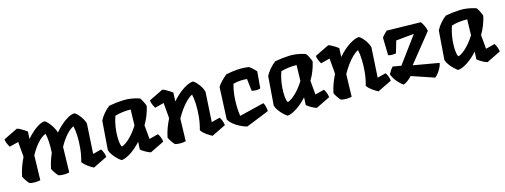

<svg xmlns="http://www.w3.org/2000/svg" viewBox="-26 -1132 4665 1775"><g transform="rotate(-15 2306.5 -244.0)"><path d="M828 -129Q837 -117 846 -95Q855 -73 857 -50L722 16Q696 3 667 -18Q638 -39 621 -64Q639 -127 645 -191Q651 -255 648.5 -310.5Q646 -366 637 -402Q603 -388 565 -345Q527 -302 495 -243L489 0Q467 6 438 6Q409 6 386 0Q355 -33 335 -75Q350 -150 380 -216Q384 -272 381 -321Q378 -370 370 -402Q330 -387 290 -341.5Q250 -296 218 -236L212 0Q190 6 161 6Q132 6 109 0Q78 -33 58 -75Q67 -122 82.5 -165Q98 -208 118 -248V-256L106 -394L19 -372Q12 -384 2 -405.5Q-8 -427 -10 -450L125 -516Q135 -515 153.5 -505Q172 -495 190.5 -483.5Q209 -472 218 -464L214 -394Q264 -451 311.5 -483.5Q359 -516 390 -516Q407 -508 426.5 -485Q446 -462 462 -434.5Q478 -407 483 -383Q536 -445 588.5 -480.5Q641 -516 677 -516Q692 -508 710 -488Q728 -468 743 -443.5Q758 -419 764 -395L747 -108Z M1373 -129Q1382 -117 1391 -95Q1400 -73 1402 -50L1267 16Q1243 9 1215.5 -7Q1188 -23 1174 -36L1178 -109Q1128 -54 1077 -21Q1026 12 988 16Q973 8 951.5 -12.5Q930 -33 911.5 -58.5Q893 -84 887 -107L908 -383Q923 -415 951 -447.5Q979 -480 1007 -500Q1079 -513 1147 -515.5Q1215 -518 1297 -492Q1308 -480 1317 -463Q1326 -446 1332.5 -430.5Q1339 -415 1340 -407Q1330 -363 1313.5 -321Q1297 -279 1274 -241L1286 -107ZM1025 -106Q1061 -119 1104.5 -162Q1148 -205 1184 -264L1188 -415Q1147 -416 1109 -411Q1071 -406 1037 -396Q1019 -346 1011.5 -294.5Q1004 -243 1004.5 -199.5Q1005 -156 1011 -130Q1017 -104 1025 -106Z M1963 -129Q1972 -117 1981 -95Q1990 -73 1992 -50L1857 16Q1831 3 1802 -18Q1773 -39 1756 -64Q1774 -127 1780 -191Q1786 -255 1783.5 -310.5Q1781 -366 1772 -401Q1747 -390 1718.5 -362.5Q1690 -335 1662 -297Q1634 -259 1610 -215L1604 0Q1582 6 1553 6Q1524 6 1501 0Q1470 -33 1450 -75Q1459 -120 1474.5 -162Q1490 -204 1509 -241L1510 -256L1498 -394L1411 -372Q1404 -384 1394 -405.5Q1384 -427 1382 -450L1517 -516Q1527 -515 1545.5 -505Q1564 -495 1582.5 -483.5Q1601 -472 1610 -464L1606 -380Q1662 -444 1718.5 -480Q1775 -516 1812 -516Q1827 -508 1845 -488Q1863 -468 1878 -443.5Q1893 -419 1899 -395L1882 -108Z M2151 -96 2388 -154Q2395 -145 2402.5 -119Q2410 -93 2409 -73Q2367 -55 2324.5 -38Q2282 -21 2246.5 -7Q2211 7 2189 16Q2158 8 2124 -9Q2090 -26 2062 -49.5Q2034 -73 2022 -97L2036 -403Q2050 -428 2075.5 -453.5Q2101 -479 2126 -500Q2184 -513 2239.5 -516Q2295 -519 2346 -511Q2359 -503 2379.5 -484Q2400 -465 2410 -453L2396 -293Q2358 -280 2313 -293L2300 -409Q2267 -412 2235 -410Q2203 -408 2168 -399Q2154 -353 2148 -299.5Q2142 -246 2143 -193Q2144 -140 2151 -96Z M2961 -129Q2970 -117 2979 -95Q2988 -73 2990 -50L2855 16Q2831 9 2803.5 -7Q2776 -23 2762 -36L2766 -109Q2716 -54 2665 -21Q2614 12 2576 16Q2561 8 2539.5 -12.5Q2518 -33 2499.5 -58.5Q2481 -84 2475 -107L2496 -383Q2511 -415 2539 -447.5Q2567 -480 2595 -500Q2667 -513 2735 -515.5Q2803 -518 2885 -492Q2896 -480 2905 -463Q2914 -446 2920.5 -430.5Q2927 -415 2928 -407Q2918 -363 2901.5 -321Q2885 -279 2862 -241L2874 -107ZM2613 -106Q2649 -119 2692.5 -162Q2736 -205 2772 -264L2776 -415Q2735 -416 2697 -411Q2659 -406 2625 -396Q2607 -346 2599.5 -294.5Q2592 -243 2592.5 -199.5Q2593 -156 2599 -130Q2605 -104 2613 -106Z M3551 -129Q3560 -117 3569 -95Q3578 -73 3580 -50L3445 16Q3419 3 3390 -18Q3361 -39 3344 -64Q3362 -127 3368 -191Q3374 -255 3371.5 -310.5Q3369 -366 3360 -401Q3335 -390 3306.5 -362.5Q3278 -335 3250 -297Q3222 -259 3198 -215L3192 0Q3170 6 3141 6Q3112 6 3089 0Q3058 -33 3038 -75Q3047 -120 3062.5 -162Q3078 -204 3097 -241L3098 -256L3086 -394L2999 -372Q2992 -384 2982 -405.5Q2972 -427 2970 -450L3105 -516Q3115 -515 3133.5 -505Q3152 -495 3170.5 -483.5Q3189 -472 3198 -464L3194 -380Q3250 -444 3306.5 -480Q3363 -516 3400 -516Q3415 -508 3433 -488Q3451 -468 3466 -443.5Q3481 -419 3487 -395L3470 -108Z M3812 -135 4059 -92Q4056 -71 4043.5 -47Q4031 -23 4015.5 -2.5Q4000 18 3984 29L3768 -44Q3750 -24 3729 -8Q3708 8 3686 16Q3660 0 3630.5 -35Q3601 -70 3587 -109Q3594 -123 3607.5 -143Q3621 -163 3631 -172L3710 -158L3898 -413L3725 -396L3691 -281Q3671 -278 3652.5 -278Q3634 -278 3617 -284L3613 -454Q3622 -466 3637.5 -482Q3653 -498 3663 -507L3988 -500Q4001 -484 4013.5 -457.5Q4026 -431 4030 -406Z M4594 -129Q4603 -117 4612 -95Q4621 -73 4623 -50L4488 16Q4464 9 4436.5 -7Q4409 -23 4395 -36L4399 -109Q4349 -54 4298 -21Q4247 12 4209 16Q4194 8 4172.5 -12.5Q4151 -33 4132.5 -58.5Q4114 -84 4108 -107L4129 -383Q4144 -415 4172 -447.5Q4200 -480 4228 -500Q4300 -513 4368 -515.5Q4436 -518 4518 -492Q4529 -480 4538 -463Q4547 -446 4553.5 -430.5Q4560 -415 4561 -407Q4551 -363 4534.5 -321Q4518 -279 4495 -241L4507 -107ZM4246 -106Q4282 -119 4325.5 -162Q4369 -205 4405 -264L4409 -415Q4368 -416 4330 -411Q4292 -406 4258 -396Q4240 -346 4232.5 -294.5Q4225 -243 4225.5 -199.5Q4226 -156 4232 -130Q4238 -104 4246 -106Z"/></g></svg>

Font: Langar
Style: Regular
Weight: 400
Designer: Alessia Mazzarella
Foundry: Typeland
Version: Version 1.001; ttfautohint (v1.8.3)